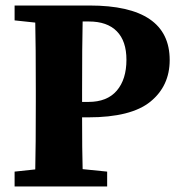

<svg xmlns="http://www.w3.org/2000/svg" viewBox="-20 -677 653 697"><path d="M303 -599H280Q278 -516 278 -347V-307H301Q369 -307 404 -348Q439 -389 439 -460Q439 -528 404 -563.5Q369 -599 303 -599ZM300 -251H278Q278 -130 280 -63L369 -54V0H33V-54L108 -62Q110 -143 110 -310V-347Q110 -513 108 -595L33 -603V-657H305Q596 -657 596 -459Q596 -365 526 -308Q456 -251 300 -251Z"/></svg>

Font: TypoPRO Source Serif Pro
Style: Bold
Weight: 700
Designer: Frank Grießhammer
Foundry: Adobe Systems Incorporated
Version: Version 1.017;PS 1.0;hotconv 1.0.79;makeotf.lib2.5.61930